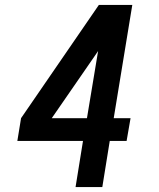

<svg xmlns="http://www.w3.org/2000/svg" viewBox="-20 -755 640 775"><path d="M285 0 315 -186H50L65 -278L379 -735H514L439 -278H507L491 -186H423L393 0ZM189 -278H331L376 -549L363 -530Z"/></svg>

Font: Iosevka SS04 Semibold Extended
Style: Italic
Weight: 600
Width: 7
Italic angle: -9°
Monospace: yes
Designer: Belleve Invis
Foundry: Belleve Invis
Version: Version 19.0.0; ttfautohint (v1.8.4)